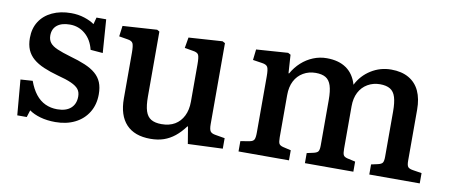

<svg xmlns="http://www.w3.org/2000/svg" viewBox="-54 -723 2190 937"><g transform="rotate(10 1041.0 -254.5)"><path d="M62 14 47 -161 107 -165Q121 -126 141.5 -100Q162 -74 189 -61.5Q216 -49 248 -49Q292 -49 315.5 -70Q339 -91 339 -128Q339 -150 328 -164Q317 -178 291.5 -189.5Q266 -201 223 -212Q183 -223 151.5 -236.5Q120 -250 99 -268Q78 -286 67.5 -310.5Q57 -335 57 -369Q57 -416 79 -450.5Q101 -485 141.5 -504Q182 -523 235 -523Q270 -523 301 -513Q332 -503 351 -489L360 -523H408L420 -358L359 -363Q347 -412 314.5 -439.5Q282 -467 239 -467Q198 -467 175.5 -449Q153 -431 153 -398Q153 -377 164 -362.5Q175 -348 200.5 -337Q226 -326 267 -314Q310 -302 342 -288.5Q374 -275 395 -257Q416 -239 426 -214.5Q436 -190 436 -156Q436 -105 412.5 -66.5Q389 -28 347 -7Q305 14 250 14Q209 14 175.5 4.5Q142 -5 120 -21L109 14Z M721 14Q642 14 601 -30Q560 -74 560 -157V-384Q560 -418 554.5 -430Q549 -442 527 -445L485 -452L492 -505L662 -516L674 -509V-187Q674 -142 682.5 -115.5Q691 -89 710.5 -77.5Q730 -66 762 -66Q801 -66 828 -82Q855 -98 870 -128Q885 -158 885 -199V-384Q885 -419 879.5 -430.5Q874 -442 851 -445L810 -452L819 -505L986 -516L999 -509V-108Q999 -82 1005.5 -72.5Q1012 -63 1031 -60L1078 -52V0L906 7L892 -77H889Q866 -46 841 -26Q816 -6 787 4Q758 14 721 14Z M1156 0V-51L1202 -59Q1218 -62 1223 -71.5Q1228 -81 1228 -107V-384Q1228 -419 1222 -430.5Q1216 -442 1194 -445L1148 -452L1154 -505L1311 -516L1324 -509L1330 -418H1333Q1351 -450 1377 -473.5Q1403 -497 1435 -510Q1467 -523 1502 -523Q1561 -523 1599 -496.5Q1637 -470 1652 -418Q1676 -466 1721.5 -494.5Q1767 -523 1821 -523Q1873 -523 1908.5 -502.5Q1944 -482 1961.5 -444Q1979 -406 1979 -352V-99Q1979 -77 1985 -69Q1991 -61 2010 -58L2054 -51V0H1804V-50L1836 -57Q1854 -61 1859.5 -69Q1865 -77 1865 -99V-323Q1865 -367 1857 -393.5Q1849 -420 1830 -431.5Q1811 -443 1780 -443Q1746 -443 1718.5 -427Q1691 -411 1676 -382Q1661 -353 1661 -313V-103Q1661 -81 1665 -72Q1669 -63 1685 -59L1725 -50V0H1485V-50L1517 -57Q1535 -61 1540.5 -69Q1546 -77 1546 -99V-323Q1546 -369 1537.5 -395Q1529 -421 1510.5 -432Q1492 -443 1461 -443Q1427 -443 1399.5 -427Q1372 -411 1357 -382Q1342 -353 1342 -312V-103Q1342 -80 1346.5 -71.5Q1351 -63 1367 -59L1406 -50V0Z"/></g></svg>

Font: Literata 18pt Medium
Style: Regular
Weight: 500
Designer: Latin by Veronika Burian and Jose Scaglione. Greek by Irene Vlachou. Cyrillic by Vera Evstafieva.
Foundry: TypeTogether
Version: Version 3.103;gftools[0.9.29]